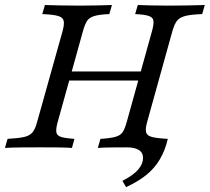

<svg xmlns="http://www.w3.org/2000/svg" viewBox="-27 -591 838 767"><path d="M476.6 156.5 462.1 131.5Q507.3 108.1 525.8 85.5Q544.4 62.9 544.4 40.3Q544.4 18.5 527.4 8.1Q510.5 -2.4 479 -2.4L605.6 -37.1L643.5 -36.3Q632.3 10.5 611.3 46Q590.3 81.5 557.3 108.1Q524.2 134.7 476.6 156.5ZM363.7 0 374.2 -36.3Q415.3 -38.7 435.5 -44.8Q455.6 -50.8 464.1 -64.9Q472.6 -79 479.8 -105.6L579.8 -465.3Q587.9 -494.4 585.9 -508.1Q583.9 -521.8 566.9 -527.4Q550 -533.1 512.9 -534.7L523.4 -571Q542.7 -570.2 575.4 -569.4Q608.1 -568.5 648.4 -568.5Q692.7 -568.5 729.8 -569.4Q766.9 -570.2 791.1 -571L780.6 -534.7Q736.3 -533.1 713.7 -527.4Q691.1 -521.8 680.2 -508.1Q669.4 -494.4 661.3 -465.3L561.3 -105.6Q553.2 -77.4 556.5 -63.3Q559.7 -49.2 579.4 -44Q599.2 -38.7 641.9 -36.3L631.5 0Q609.7 -1.6 573 -2Q536.3 -2.4 492.7 -2.4Q451.6 -2.4 418.1 -2Q384.7 -1.6 363.7 0ZM-7.3 0 3.2 -36.3Q47.6 -38.7 70.2 -44Q92.7 -49.2 103.6 -63.3Q114.5 -77.4 121.8 -105.6L222.6 -465.3Q230.6 -493.5 227.4 -507.7Q224.2 -521.8 204.4 -527.4Q184.7 -533.1 141.9 -534.7L152.4 -571Q174.2 -570.2 210.1 -569.4Q246 -568.5 291.1 -568.5Q331.5 -568.5 364.9 -569.4Q398.4 -570.2 420.2 -571L409.7 -534.7Q368.5 -533.1 348.4 -526.6Q328.2 -520.2 319.8 -506Q311.3 -491.9 304 -465.3L204 -105.6Q196 -77.4 198 -63.3Q200 -49.2 216.9 -44Q233.9 -38.7 270.2 -36.3L260.5 0Q240.3 -1.6 207.3 -2Q174.2 -2.4 134.7 -2.4Q89.5 -2.4 52.4 -2Q15.3 -1.6 -7.3 0ZM229.8 -269.4 240.3 -305.6H550.8L540.3 -269.4Z"/></svg>

Font: Playfair 9pt
Style: Italic
Weight: 400
Italic angle: -15.6°
Designer: Claus Eggers Sørensen
Foundry: Claus Eggers Sørensen
Version: Version 2.001;gftools[0.9.30]